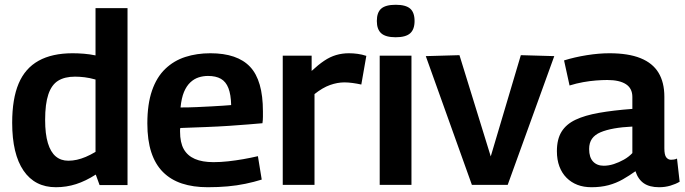

<svg xmlns="http://www.w3.org/2000/svg" viewBox="-20 -774 2869 804"><path d="M397 1 381 -43Q339 -16 298.5 -3Q258 10 214 10Q126 10 78.5 -59.5Q31 -129 31 -260Q31 -360 58 -424Q85 -488 141.5 -519.5Q198 -551 284 -551Q307 -551 331.5 -549Q356 -547 380 -542V-740H514V1ZM380 -138V-441Q355 -448 334 -450.5Q313 -453 294 -453Q251 -453 223.5 -436Q196 -419 182.5 -379Q169 -339 169 -272Q169 -213 180.5 -175Q192 -137 213.5 -119Q235 -101 266 -101Q284 -101 302 -105Q320 -109 339 -117Q358 -125 380 -138Z M850 10Q789 10 742 -5.5Q695 -21 662.5 -53.5Q630 -86 613.5 -136.5Q597 -187 597 -257Q597 -338 616.5 -394.5Q636 -451 672 -485.5Q708 -520 756 -535.5Q804 -551 861 -551Q974 -551 1027.5 -494Q1081 -437 1081 -308Q1081 -299 1081 -285Q1081 -271 1079 -258Q1056 -256 1020 -253Q984 -250 939 -247Q894 -244 842 -242Q790 -240 735 -238Q734 -235 734 -231Q734 -227 734 -223Q734 -177 749.5 -149.5Q765 -122 796 -108.5Q827 -95 874 -95Q904 -95 935.5 -98.5Q967 -102 998.5 -107.5Q1030 -113 1060 -120L1076 -22Q1044 -12 1008 -4.5Q972 3 933 6.5Q894 10 850 10ZM736 -324Q771 -324 803.5 -325.5Q836 -327 865 -328.5Q894 -330 915 -331.5Q936 -333 948 -334Q947 -378 936.5 -405Q926 -432 905 -444Q884 -456 851 -456Q831 -456 812 -450Q793 -444 777 -429Q761 -414 750.5 -389Q740 -364 736 -324Z M1285 -541V-477Q1313 -503 1337.5 -519.5Q1362 -536 1387.5 -543.5Q1413 -551 1441 -551Q1459 -551 1477.5 -548.5Q1496 -546 1514 -540L1493 -420Q1475 -424 1456.5 -426.5Q1438 -429 1422 -429Q1393 -429 1362 -418Q1331 -407 1297 -380V0H1164V-541Z M1637 -618Q1595 -618 1576.5 -634.5Q1558 -651 1558 -686Q1558 -722 1576.5 -738Q1595 -754 1637 -754Q1679 -754 1697.5 -738Q1716 -722 1716 -686Q1716 -651 1697.5 -634.5Q1679 -618 1637 -618ZM1570 0V-541H1703V0Z M1956 0 1763 -539 1904 -543 2035 -119 2161 -543 2301 -539 2106 0Z M2312 -141Q2312 -191 2331.5 -222.5Q2351 -254 2390 -272.5Q2429 -291 2488.5 -301.5Q2548 -312 2628 -318V-368Q2628 -404 2601 -421.5Q2574 -439 2523 -439Q2502 -439 2476 -437Q2450 -435 2422 -430Q2394 -425 2365 -416L2342 -521Q2387 -535 2437.5 -543Q2488 -551 2532 -551Q2611 -551 2662 -530.5Q2713 -510 2737.5 -469.5Q2762 -429 2762 -369V-153Q2762 -125 2770 -115Q2778 -105 2790 -105Q2795 -105 2802 -106Q2809 -107 2815 -110L2826 -13Q2809 -3 2787 3.5Q2765 10 2740 10Q2700 10 2676 -6.5Q2652 -23 2641 -57Q2616 -39 2588 -23Q2560 -7 2528 1.5Q2496 10 2457 10Q2424 10 2398 0Q2372 -10 2352.5 -29.5Q2333 -49 2322.5 -77Q2312 -105 2312 -141ZM2447 -150Q2447 -115 2463.5 -97.5Q2480 -80 2508 -80Q2529 -80 2550.5 -87Q2572 -94 2592.5 -105.5Q2613 -117 2628 -133V-244Q2585 -242 2551.5 -236Q2518 -230 2494.5 -220Q2471 -210 2459 -193Q2447 -176 2447 -150Z"/></svg>

Font: Georama ExtraCondensed Thin SemiBold
Style: Regular
Weight: 600
Version: Version 1.001